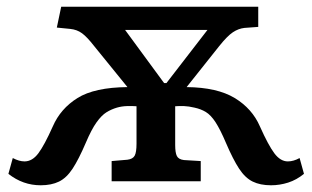

<svg xmlns="http://www.w3.org/2000/svg" viewBox="-20 -539 929 571"><path d="M101 12Q48 12 5 -22L18 -69Q37 -59 53 -59Q76 -59 94 -83Q112 -107 137 -163Q160 -216 210.5 -247.5Q261 -279 359 -280L260 -402Q239 -429 224 -440Q209 -451 189 -453L149 -457L162 -519H748V-459L707 -456Q689 -454 672.5 -443Q656 -432 632 -402L535 -280Q626 -279 678 -247.5Q730 -216 753 -163Q778 -107 796 -83Q814 -59 836 -59Q853 -59 871 -69L884 -22Q862 -4 837 4Q812 12 786 12Q754 12 731.5 1Q709 -10 691 -37.5Q673 -65 652 -114Q635 -154 621 -175.5Q607 -197 592 -206Q577 -215 558 -219Q541 -223 527.5 -223.5Q514 -224 501 -223V-108Q501 -85 506 -75Q511 -65 527 -63L577 -60V0H312V-60L359 -64Q375 -66 380.5 -76Q386 -86 386 -112V-223Q373 -224 357.5 -223.5Q342 -223 328 -219Q311 -214 296.5 -205Q282 -196 267 -175Q252 -154 235 -114Q214 -65 196 -37.5Q178 -10 155.5 1Q133 12 101 12ZM468 -292H475L597 -450H352Z"/></svg>

Font: Literata 7pt Medium
Style: Regular
Weight: 500
Designer: Latin by Veronika Burian and Jose Scaglione. Greek by Irene Vlachou. Cyrillic by Vera Evstafieva.
Foundry: TypeTogether
Version: Version 3.002